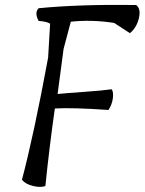

<svg xmlns="http://www.w3.org/2000/svg" viewBox="-20 -749 580 770"><path d="M264 -662 235 -553 211 -372Q239 -375 316.5 -380.5Q394 -386 428 -391Q436 -379 432.5 -354Q429 -329 415 -308Q270 -318 200 -314Q178 -160 162 -3Q143 4 113 -3Q83 -10 68 -28Q116 -209 173 -518L181 -654Q167 -663 135 -665Q117 -698 135 -716Q297 -732 526 -729Q546 -714 537 -676Q528 -638 501 -616L438 -657Q348 -671 264 -662Z"/></svg>

Font: Tillana
Style: Regular
Weight: 400
Designer: Lipi Raval (Devanagari, Latin), Jonny Pinhorn (Latin)
Foundry: Indian Type Foundry
Version: Version 2.003;PS 1.0;hotconv 1.0.79;makeotf.lib2.5.61930; tt